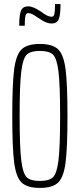

<svg xmlns="http://www.w3.org/2000/svg" viewBox="-20 -911 390 939"><path d="M40 -344Q40 -502 49.5 -573.5Q59 -645 86.5 -670.5Q114 -696 175 -696Q236 -696 263.5 -670.5Q291 -645 300.5 -573.5Q310 -502 310 -344Q310 -186 300.5 -114.5Q291 -43 263.5 -17.5Q236 8 175 8Q114 8 86.5 -17.5Q59 -43 49.5 -114.5Q40 -186 40 -344ZM274 -344Q274 -496 266 -561Q258 -626 239 -644Q220 -662 175 -662Q130 -662 111 -644Q92 -626 84 -561Q76 -496 76 -344Q76 -192 84 -127Q92 -62 111 -44Q130 -26 175 -26Q220 -26 239 -44Q258 -62 266 -127Q274 -192 274 -344ZM118 -880Q143 -880 182 -853Q213 -829 232 -829Q243 -829 246 -842Q249 -855 249 -891H276Q276 -837 267 -816.5Q258 -796 232 -796Q207 -796 174 -819Q170 -821 158 -829.5Q146 -838 136 -842.5Q126 -847 118 -847Q108 -847 104.5 -833.5Q101 -820 101 -785H74Q74 -839 83 -859.5Q92 -880 118 -880Z"/></svg>

Font: Saira Ultra Condensed Thin
Style: Regular
Weight: 100
Width: 1
Designer: Hector Gatti with collaboration of the Omnibus-Type team
Foundry: Omnibus-Type
Version: Version 1.001; ttfautohint (v1.8)